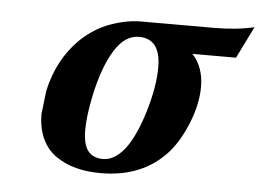

<svg xmlns="http://www.w3.org/2000/svg" viewBox="-43 -558 848 624"><g transform="rotate(5 381.5 -246.0)"><path d="M258.8 -238.8Q244.1 -168.5 244.1 -124Q244.1 -76.7 260.5 -55.4Q276.9 -34.2 310.1 -34.2Q346.7 -34.2 379.9 -75.2Q413.1 -118.2 438 -200.9Q462.9 -283.7 462.9 -346.2Q462.9 -439.9 392.1 -439.9Q345.7 -439.9 312.3 -385.5Q278.8 -331.1 258.8 -238.8ZM98.1 -163.1 106.9 -238.8Q129.9 -343.3 199.2 -411.1Q242.7 -452.6 295.2 -471.4Q347.7 -490.2 395 -490.2H630.9Q705.6 -490.2 763.2 -503.9L711.9 -399.9H569.8Q606.9 -359.4 606.9 -295.9Q606.9 -240.2 582.3 -178.5Q557.6 -116.7 523.9 -78.1Q443.8 12.2 306.2 12.2Q262.2 12.2 225.8 2.7Q189.5 -6.8 160.2 -26.9Q130.9 -46.9 114.5 -81.5Q98.1 -116.2 98.1 -163.1Z"/></g></svg>

Font: Linguistics Pro
Style: Bold Italic
Weight: 700
Italic angle: -12°
Designer: Stefan Peev, Context Ltd
Foundry: Stefan Peev, Context Ltd
Version: Version 001.000